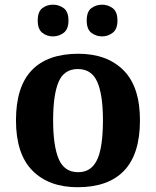

<svg xmlns="http://www.w3.org/2000/svg" viewBox="-20 -774 654 804"><path d="M304.9 10Q184.8 10 115.8 -59.6Q46.9 -129.2 46.9 -270.2Q46.9 -410.7 113 -479.8Q179.2 -548.9 308.1 -548.9Q428.2 -548.9 497.1 -479.8Q566.1 -410.7 566.1 -270.2Q566.1 -129.2 499.9 -59.6Q433.8 10 304.9 10ZM307 -53Q345.4 -53 368.4 -77.7Q391.5 -102.3 401.3 -150.9Q411.1 -199.6 411.1 -270.2Q411.1 -377.5 387.3 -431.2Q363.5 -484.9 305.9 -484.9Q248.4 -484.9 225.4 -431.2Q202.5 -377.5 202.5 -270.3Q202.5 -163.1 225.9 -108.1Q249.4 -53 307 -53ZM408 -621.6Q381.9 -621.6 362.5 -636.7Q343.1 -651.8 343.1 -688Q343.1 -725.2 362.5 -739.8Q381.9 -754.4 408 -754.4Q431.9 -754.4 451.8 -739.8Q471.8 -725.2 471.8 -688Q471.8 -651.8 451.8 -636.7Q431.9 -621.6 408 -621.6ZM201.8 -621.6Q176.3 -621.6 157.1 -636.7Q138 -651.8 138 -688Q138 -725.2 157.1 -739.8Q176.3 -754.4 201.8 -754.4Q226.8 -754.4 246.8 -739.8Q266.7 -725.2 266.7 -688Q266.7 -651.8 246.8 -636.7Q226.8 -621.6 201.8 -621.6Z"/></svg>

Font: Noto Serif Khmer
Style: Regular
Weight: 400
Designer: Danh Hong and the Monotype Design Team
Foundry: Monotype Imaging Inc.
Version: Version 2.003